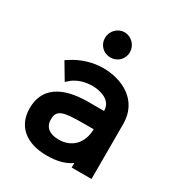

<svg xmlns="http://www.w3.org/2000/svg" viewBox="-166 -793 849 913"><g transform="rotate(30 258.5 -336.5)"><path d="M322 -613C322 -651 291 -683 253 -683C215 -683 185 -651 185 -613C185 -575 215 -545 253 -545C291 -545 322 -574 322 -613ZM356 -210C354 -131 306 -84 235 -84C185 -84 156 -107 156 -149C156 -201 186 -210 299 -210ZM465 -302C465 -432 354 -485 251 -485C199 -485 139 -470 85 -434L71 -425L124 -336L141 -351C156 -364 192 -385 245 -386C294 -386 355 -369 355 -310H269C123 -310 42 -255 42 -145C42 -47 111 10 224 10C282 10 324 -2 356 -25V0H465Z"/></g></svg>

Font: Mint Spirit
Style: Bold
Weight: 700
Designer: HARENDAL Hirwen
Foundry: Arkandis Digital Foundry.
Version: Version 1.004;FFEdit